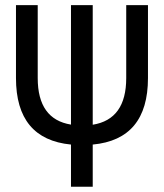

<svg xmlns="http://www.w3.org/2000/svg" viewBox="-20 -713 626 733"><path d="M251 -237.3V-693.4H334V-236.8Q461.9 -257.3 461.9 -415V-693.4H544.9V-415Q544.9 -180.7 334 -161.1V0H251V-161.1Q41 -181.6 41 -415V-693.4H124V-415Q124 -257.8 251 -237.3Z"/></svg>

Font: CaskaydiaMono NF SemiLight
Style: Regular
Weight: 350
Designer: Aaron Bell
Foundry: Saja Typeworks
Version: Version 2111.001; ttfautohint (v1.8.4);Nerd Fonts 3.1.1